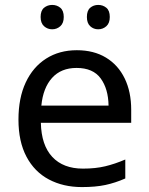

<svg xmlns="http://www.w3.org/2000/svg" viewBox="-20 -750 604 780"><path d="M292 -546Q361 -546 410.5 -516Q460 -486 486.5 -431.5Q513 -377 513 -304V-251H146Q148 -160 192.5 -112.5Q237 -65 317 -65Q368 -65 407.5 -74.5Q447 -84 489 -102V-25Q448 -7 408 1.5Q368 10 313 10Q237 10 178.5 -21Q120 -52 87.5 -113.5Q55 -175 55 -264Q55 -352 84.5 -415Q114 -478 167.5 -512Q221 -546 292 -546ZM291 -474Q228 -474 191.5 -433.5Q155 -393 148 -321H421Q420 -389 389 -431.5Q358 -474 291 -474ZM145 -681Q145 -707 159 -718.5Q173 -730 192 -730Q211 -730 225 -718.5Q239 -707 239 -681Q239 -656 225 -643.5Q211 -631 192 -631Q173 -631 159 -643.5Q145 -656 145 -681ZM333 -681Q333 -707 346.5 -718.5Q360 -730 379 -730Q398 -730 412 -718.5Q426 -707 426 -681Q426 -656 412 -643.5Q398 -631 379 -631Q360 -631 346.5 -643.5Q333 -656 333 -681Z"/></svg>

Font: Noto Sans Old South Arabian
Style: Regular
Weight: 400
Designer: Monotype Design Team
Foundry: Monotype Imaging Inc.
Version: Version 2.001; ttfautohint (v1.8.4.7-5d5b)